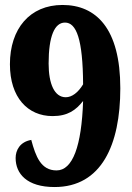

<svg xmlns="http://www.w3.org/2000/svg" viewBox="-20 -744 534 774"><path d="M200 10C389 10 465 -160 465 -388C465 -630 367 -724 232 -724C100 -724 20 -628 20 -485C20 -351 92 -276 192 -276C253 -276 286 -300 315 -337C309 -155 273 -57 208 -57C145 -57 124 -113 106 -180C60 -172 43 -138 43 -107C43 -44 88 10 200 10ZM245 -352C200 -352 176 -405 176 -488C176 -598 200 -653 242 -653C288 -653 314 -586 315 -404C295 -371 270 -352 245 -352Z"/></svg>

Font: Noto Serif Tamil Condensed Black
Style: Regular
Weight: 900
Width: 3
Designer: Indian Type Foundry, Tom Grace, and the Monotype Design Team
Foundry: Monotype Imaging Inc.
Version: Version 2.004